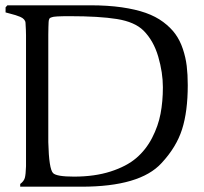

<svg xmlns="http://www.w3.org/2000/svg" viewBox="-20 -706 768 724"><path d="M162.1 -575.2V-169.9Q164.6 -68.8 180.2 -53.2Q193.4 -40 258.8 -40Q336.9 -40 397 -59.3Q457 -78.6 493.7 -109.9Q530.3 -141.1 553.5 -186Q576.7 -231 585.4 -277.1Q594.2 -323.2 594.2 -377Q594.2 -432.1 576.7 -492.4Q559.1 -552.7 521 -590.8Q487.8 -623.5 420.9 -634.3Q354 -645 242.2 -645Q183.6 -645 175.8 -641.1Q174.8 -640.6 171.6 -639.6Q168.5 -638.7 167.7 -637.7Q167 -636.7 165.3 -633.1Q163.6 -629.4 163.3 -622.6Q163.1 -615.7 162.6 -604.2Q162.1 -592.8 162.1 -575.2ZM56.2 -2V-12.2Q70.3 -22.9 73.7 -35.4Q77.1 -47.9 78.1 -79.1V-573.2Q78.1 -589.8 76.2 -620.1Q75.7 -627 70.6 -632.8Q65.4 -638.7 55.9 -642.6Q46.4 -646.5 38.6 -648.9Q30.8 -651.4 18.3 -654.5Q5.9 -657.7 1 -659.2V-678.2L7.8 -686H320.8Q386.2 -686 438.7 -678.5Q491.2 -670.9 529.3 -657.5Q567.4 -644 595.5 -623Q623.5 -602.1 641.1 -577.9Q658.7 -553.7 669.4 -521.7Q680.2 -489.7 684.1 -457.3Q688 -424.8 688 -384.8Q688 -285.6 666.5 -218.3Q645 -150.9 588.9 -90.8Q507.8 -2 287.1 -2Z"/></svg>

Font: Aref Ruqaa
Style: Regular
Weight: 400
Designer: Abdoulla Aref
Version: Version 0.7